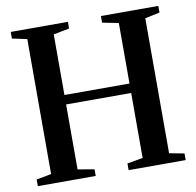

<svg xmlns="http://www.w3.org/2000/svg" viewBox="-82 -827 932 911"><g transform="rotate(-10 384.0 -371.5)"><path d="M99.5 -45.5V-696L28 -711V-743H303.5V-711L227 -696V-404H540.5V-695.5L462.5 -711V-743H739V-711L668 -696V-45.5L740 -32V0H465V-32L540.5 -45.5V-358.5H227V-45.5L306.5 -32V0H27.5V-32Z"/></g></svg>

Font: Merriweather 96pt SemiBold
Style: Regular
Weight: 600
Version: Version 2.100